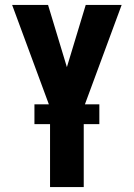

<svg xmlns="http://www.w3.org/2000/svg" viewBox="-20 -755 540 775"><path d="M182 0V-321L29 -735H174L250 -484L326 -735H471L318 -321V0ZM119 -254V-334H381V-254Z"/></svg>

Font: Iosevka Heavy
Style: Regular
Weight: 900
Monospace: yes
Designer: Belleve Invis
Foundry: Belleve Invis
Version: Version 32.5.0; ttfautohint (v1.8.4)